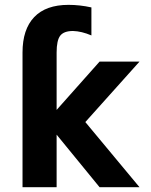

<svg xmlns="http://www.w3.org/2000/svg" viewBox="-20 -781 631 803"><path d="M216.8 -321.3 396.5 -523.4H563.5L336.9 -270.5L563.5 2H396.5L216.8 -217.8V2H74.2V-561.5Q74.2 -658.2 123 -709.5Q171.9 -760.7 266.6 -760.7Q313.5 -760.7 362.3 -750V-632.8Q321.3 -650.4 285.2 -651.4Q247.1 -651.4 231.9 -631.8Q216.8 -612.3 216.8 -561.5Z"/></svg>

Font: Gen Shin Gothic Bold
Style: Bold
Weight: 700
Designer: [Source Han Sans]
Ryoko NISHIZUKA  (kana & ideographs); Paul D. Hunt (Latin, Greek & Cyrillic); Wenlong ZHANG  (bopomofo
Version: Version 1.002.20150607